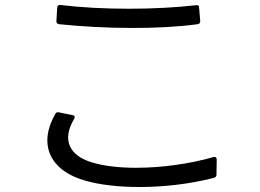

<svg xmlns="http://www.w3.org/2000/svg" viewBox="-20 -736 1040 769"><path d="M782 -652C781 -668 778 -694 777 -709C777 -714 772 -716 764 -715C685 -706 591 -701 497 -701C400 -701 304 -706 222 -716C214 -717 210 -713 209 -705C208 -690 207 -667 206 -652C205 -645 209 -640 217 -639C305 -630 408 -624 512 -624C600 -624 689 -628 771 -639C779 -640 782 -645 782 -652ZM323 -12C383 5 458 13 539 13C636 13 740 1 834 -23C843 -25 847 -29 847 -36L848 -96C848 -105 843 -109 835 -107C742 -80 628 -64 525 -64C458 -64 395 -71 347 -86C261 -112 225 -173 277 -260C281 -268 279 -274 270 -275L216 -286C209 -288 204 -285 201 -279C132 -158 179 -52 323 -12Z"/></svg>

Font: LINE Seed JP_OTF Regular
Style: Regular
Weight: 400
Designer: LY Corporation & Fontrix & Fontworks
Version: Version 1.002